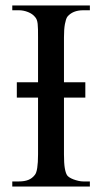

<svg xmlns="http://www.w3.org/2000/svg" viewBox="-20 -682 373 702"><path d="M24.9 0V-18.6H48.8Q69.3 -18.6 83.5 -24.2Q97.7 -29.8 107.4 -42.5Q119.1 -56.2 119.1 -117.7V-325.2H41.5V-381.3H119.1V-545.4Q119.1 -562.5 118.9 -574.5Q118.7 -586.4 117.7 -595Q116.7 -603.5 114.5 -609.4Q112.3 -615.2 108.4 -619.6Q99.1 -631.3 82.5 -637.9Q65.9 -644.5 48.8 -644.5H24.9V-662.1H308.6V-644.5H284.7Q245.6 -644.5 226.1 -620.6Q220.7 -612.3 217.3 -593.8Q213.9 -575.2 213.9 -545.4V-381.3H292V-325.2H213.9V-117.7Q213.9 -85.4 216.8 -67.9Q219.7 -50.3 225.1 -41.5Q227.5 -37.6 233.9 -33.4Q240.2 -29.3 248.8 -26.1Q257.3 -22.9 266.6 -20.8Q275.9 -18.6 284.7 -18.6H308.6V0Z"/></svg>

Font: Doulos SIL Afr
Style: Regular
Weight: 400
Designer: Walt Agee, Victor Gaultney, Peter Martin, Debbi Hosken, Becca Hirsbrunner
Foundry: SIL International
Version: Version 5.000